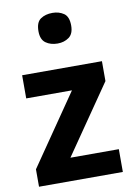

<svg xmlns="http://www.w3.org/2000/svg" viewBox="-95 -929 687 988"><g transform="rotate(-10 248.5 -434.5)"><path d="M27 0V-91L280 -459H41V-580H458V-476L212 -119H465V0ZM250 -709Q213 -709 188 -727Q163 -745 163 -788Q163 -835 188 -852Q213 -869 250 -869Q284 -869 309 -852Q334 -835 334 -788Q334 -745 309 -727Q284 -709 250 -709Z"/></g></svg>

Font: Menbere
Style: Regular
Weight: 400
Designer: Aleme Tadesse
Foundry: Sorkin Type Co
Version: Version 1.000